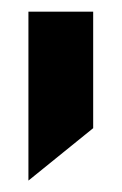

<svg xmlns="http://www.w3.org/2000/svg" viewBox="-20 -153 211 333"><path d="M29.3 -132.8H141.6V69.3L29.3 160.2Z"/></svg>

Font: Altinn-DIN Condensed
Style: DINCondensed-Bold
Weight: 700
Width: 3
Designer: Charles Nix
Foundry: Altinn
Version: Version 2.00